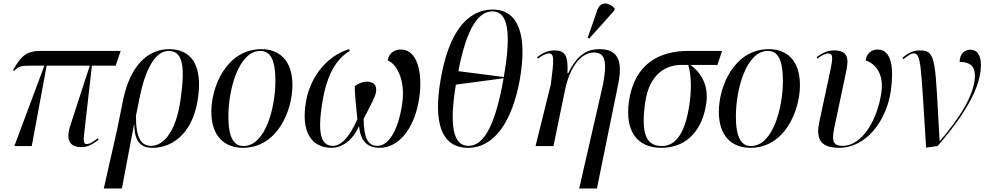

<svg xmlns="http://www.w3.org/2000/svg" viewBox="-20 -823 5557 1082"><path d="M61 0H159L243 -453H486L375 -112C347 -24 383 6 437 6C467 6 493 -2 536 -36L531 -44C498 -17 480 -11 470 -11C451 -11 449 -25 455 -76L498 -453H632L660 -536H205C124 -536 94 -499 53 -427L60 -424C85 -450 101 -453 156 -453H230Z M565 239H667L735 -120H737C738 -20 778 10 839 10C960 10 1070 -81 1096 -272C1122 -455 1058 -546 933 -546C810 -546 713 -449 674 -261L640 -93ZM832 -1C776 -1 746 -43 746 -170L766 -268C803 -456 864 -536 931 -536C1008 -536 1025 -454 998 -265C972 -76 899 -1 832 -1Z M1349 10C1543 10 1628 -200 1628 -343C1628 -487 1550 -546 1453 -546C1260 -546 1171 -340 1171 -193C1171 -56 1244 10 1349 10ZM1352 0C1299 0 1267 -45 1267 -167C1267 -319 1325 -536 1447 -536C1504 -536 1532 -486 1532 -367C1532 -219 1477 0 1352 0Z M1849 10C1908 10 1970 -34 2003 -113C2012 -32 2045 10 2120 10C2230 10 2319 -104 2343 -274C2362 -407 2335 -544 2239 -544C2200 -544 2170 -521 2165 -482C2206 -469 2267 -384 2247 -242C2223 -74 2163 -1 2108 -1C2049 -1 2031 -52 2029 -153C2050 -194 2081 -251 2094 -285C2111 -335 2092 -363 2047 -363C2031 -363 2002 -356 1979 -337C1980 -283 1987 -222 1994 -151C1947 -44 1899 -1 1856 -1C1801 -1 1761 -45 1799 -260C1818 -369 1857 -480 1951 -536L1947 -546C1810 -504 1726 -375 1705 -254C1673 -74 1739 10 1849 10Z M2618 10C2765 10 2867 -137 2910 -378C2952 -623 2903 -769 2757 -769C2603 -769 2506 -623 2464 -379C2421 -137 2464 10 2618 10ZM2819 -389 2563 -422C2606 -645 2668 -759 2755 -759C2841 -759 2864 -645 2819 -389ZM2620 -1C2531 -1 2512 -121 2549 -346L2818 -382C2772 -122 2709 -1 2620 -1Z M3301 -606 3442 -764 3444 -776C3413 -810 3364 -818 3346 -766L3292 -610ZM3244 239H3344L3464 -350C3492 -487 3457 -546 3359 -546C3298 -546 3237 -524 3182 -410H3178C3183 -514 3162 -539 3104 -539C3063 -539 3032 -520 3007 -501L3011 -492C3033 -509 3057 -522 3073 -522C3105 -522 3102 -486 3084 -347L2998 0H3099L3165 -320C3189 -435 3249 -527 3327 -527C3392 -527 3402 -474 3378 -346Z M3707 10C3860 10 3941 -102 3960 -241C3975 -343 3930 -414 3871 -457H4023L4049 -536H3858C3696 -536 3554 -464 3524 -249C3502 -88 3567 10 3707 10ZM3710 0C3614 0 3593 -83 3616 -246C3640 -414 3741 -457 3817 -457H3858C3870 -425 3881 -345 3866 -240C3843 -76 3790 0 3710 0Z M4209 10C4403 10 4488 -200 4488 -343C4488 -487 4410 -546 4313 -546C4120 -546 4031 -340 4031 -193C4031 -56 4104 10 4209 10ZM4212 0C4159 0 4127 -45 4127 -167C4127 -319 4185 -536 4307 -536C4364 -536 4392 -486 4392 -367C4392 -219 4337 0 4212 0Z M4708 10C4867 10 4977 -150 5000 -310C5017 -431 5009 -544 4925 -544C4891 -544 4863 -521 4858 -482C4905 -469 4963 -415 4947 -303C4925 -145 4837 -1 4729 -1C4660 -1 4669 -46 4690 -143L4746 -408C4764 -489 4764 -539 4679 -539C4641 -539 4608 -521 4582 -501L4586 -492C4614 -515 4636 -522 4648 -522C4677 -522 4673 -492 4658 -420L4597 -135C4581 -57 4589 10 4708 10Z M5199 9 5264 0C5366 -118 5508 -302 5508 -455C5508 -517 5484 -543 5448 -543C5417 -543 5388 -520 5388 -474C5441 -474 5474 -454 5474 -397C5474 -292 5387 -156 5277 -29H5275C5249 -478 5259 -539 5165 -539C5128 -539 5098 -526 5066 -497L5071 -489C5099 -512 5115 -522 5129 -522C5172 -522 5169 -458 5199 9Z"/></svg>

Font: Noto Serif Display SemiCondensed
Style: Italic
Weight: 400
Width: 4
Italic angle: -12°
Designer: Monotype Design Team
Foundry: Monotype Imaging Inc.
Version: Version 2.009